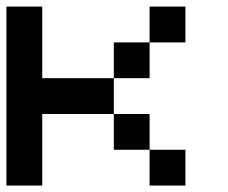

<svg xmlns="http://www.w3.org/2000/svg" viewBox="-20 -576 707 596"><path d="M111.1 -222.2V0H0V-555.6H111.1V-333.3H333.3V-222.2ZM555.6 0H444.4V-111.1H555.6ZM444.4 -111.1H333.3V-222.2H444.4ZM555.6 -444.4H444.4V-555.6H555.6ZM444.4 -333.3H333.3V-444.4H444.4Z"/></svg>

Font: Pixeloid Sans
Style: Regular
Weight: 400
Designer: GGBotNet
Foundry: GGBotNet
Version: 0.5